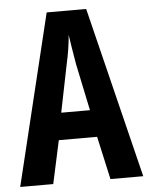

<svg xmlns="http://www.w3.org/2000/svg" viewBox="-52 -757 618 799"><g transform="rotate(-5 257.0 -357.0)"><path d="M197 -293 237 -491Q252 -558 256 -613Q264 -559 276 -489L317 -293ZM514 0 338 -714H173L0 0H138L177 -180H337L377 0Z"/></g></svg>

Font: Noto Sans UI Condensed
Style: Bold
Weight: 700
Width: 3
Designer: Monotype Design Team
Foundry: Monotype Imaging Inc.
Version: 1.001